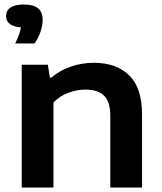

<svg xmlns="http://www.w3.org/2000/svg" viewBox="-20 -833 721 853"><path d="M76.5 -545.5H192.5L201.5 -488.5H208.5Q245.5 -520 294.2 -537Q343 -554 397.5 -554Q497 -554 554 -498.2Q611 -442.5 611 -325V0H470V-318.5Q470 -381 442.2 -408Q414.5 -435 360 -435Q321 -435 282.8 -420.5Q244.5 -406 217.5 -377.5V0H76.5ZM169.5 -745Q169.5 -720 159.8 -691.2Q150 -662.5 133.5 -640H47.5Q68 -681 73 -711.5Q7 -716.5 7 -762Q7 -786.5 27 -799.8Q47 -813 87.5 -813Q169.5 -813 169.5 -745Z"/></svg>

Font: Encode Sans Expanded SemiBold
Style: Regular
Weight: 600
Width: 7
Designer: Multiple Designers
Foundry: Impallari Type
Version: Version 2.000